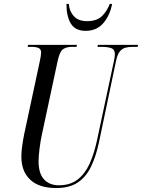

<svg xmlns="http://www.w3.org/2000/svg" viewBox="-20 -941 718 971"><path d="M264 10Q178 10 133 -32Q88 -74 88 -150Q88 -171 92 -201Q96 -231 102 -261L180 -625Q184 -644 186 -656Q188 -668 188 -675Q188 -692 175.5 -698Q163 -704 140 -704H120L122 -714H369L367 -704H343Q315 -704 298 -691.5Q281 -679 271 -630L192 -261Q185 -230 180 -190Q175 -150 175 -126Q175 -64 202.5 -34Q230 -4 278 -4Q335 -4 372.5 -33Q410 -62 433 -113Q456 -164 470 -229L555 -627Q561 -654 561 -667Q561 -691 542.5 -697.5Q524 -704 495 -704H473L475 -714H678L676 -704H650Q630 -704 613.5 -699.5Q597 -695 585 -679.5Q573 -664 566 -629L480 -219Q465 -149 440 -97.5Q415 -46 373 -18Q331 10 264 10ZM413 -785Q361 -785 338.5 -821.5Q316 -858 316 -921H328Q331 -883 354 -858.5Q377 -834 420 -834Q468 -834 494 -858Q520 -882 535 -921H547Q536 -863 502.5 -824Q469 -785 413 -785Z"/></svg>

Font: Noto Serif Display ExtraCondensed
Style: Italic
Weight: 400
Width: 2
Italic angle: -12°
Designer: Monotype Design Team
Foundry: Monotype Imaging Inc.
Version: Version 2.009